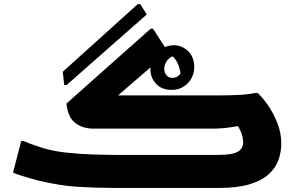

<svg xmlns="http://www.w3.org/2000/svg" viewBox="-20 -922 1451 942"><path d="M500 -403 473 -454H1060Q1109 -454 1155.5 -456.5Q1202 -459 1232 -466H1244Q1269 -443 1295.5 -404.5Q1322 -366 1341 -318Q1360 -270 1360 -217Q1360 -175 1345.5 -135.5Q1331 -96 1296.5 -65.5Q1262 -35 1203 -17.5Q1144 0 1055 0H541Q451 0 362 -5.5Q273 -11 168 -36Q149 -41 125 -48Q101 -55 79 -62Q57 -69 44 -75L84 -230H96Q107 -225 126.5 -217.5Q146 -210 165.5 -204Q185 -198 196 -194Q248 -179 312 -172.5Q376 -166 439 -164Q502 -162 549 -162H1049Q1120 -162 1146.5 -177.5Q1173 -193 1173 -223Q1173 -251 1160.5 -278.5Q1148 -306 1136 -320L1214 -317Q1169 -307 1137 -301.5Q1105 -296 1078.5 -293.5Q1052 -291 1023 -291H438Q386 -291 349.5 -318.5Q313 -346 306 -414L719 -781H731L805 -666ZM834 -700Q872 -700 902.5 -671.5Q933 -643 933 -592Q933 -563 919 -537.5Q905 -512 880 -496.5Q855 -481 823 -481Q773 -481 745.5 -511Q718 -541 718 -581Q718 -613 733 -640Q748 -667 774.5 -683.5Q801 -700 834 -700ZM852 -652Q829 -650 814.5 -639Q800 -628 793 -613.5Q786 -599 786 -585Q786 -565 797 -552.5Q808 -540 825 -540Q846 -540 858.5 -553Q871 -566 878 -583Q885 -600 889 -612L866 -517Q869 -528 867.5 -548Q866 -568 859.5 -590.5Q853 -613 840.5 -630.5Q828 -648 808 -656ZM288 -570 656 -902H668L700 -851L307 -505H295Z"/></svg>

Font: Kufam ExtraBold
Style: Regular
Weight: 800
Designer: Wael Morcos, Artur Schmal
Foundry: Original Type
Version: Version 1.300; ttfautohint (v1.8.3)